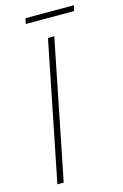

<svg xmlns="http://www.w3.org/2000/svg" viewBox="-119 -827 564 881"><g transform="rotate(-15 163.0 -387.0)"><path d="M40 0 172 -660H202L70 0ZM90 -748 96 -774H326L320 -748Z"/></g></svg>

Font: Source Sans 3 ExtraLight
Style: Italic
Weight: 250
Italic angle: -11°
Designer: Paul D. Hunt
Foundry: Adobe
Version: Version 3.046;hotconv 1.0.118;makeotfexe 2.5.65603